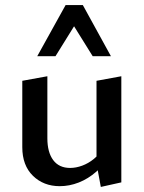

<svg xmlns="http://www.w3.org/2000/svg" viewBox="-20 -729 567 758"><path d="M216 6Q152 6 110 -35Q68 -76 68 -148V-410L167 -428V-183Q167 -128 190 -97Q213 -66 257 -66Q280 -66 304.5 -75Q329 -84 350.5 -101.5Q372 -119 386 -146L418 -122Q393 -80 360.5 -51.5Q328 -23 291 -8.5Q254 6 216 6ZM378 9 361 -83V-410L459 -428V-9ZM346 -507 257 -650 239 -709H307L418 -507ZM127 -507 239 -709H307L289 -652L199 -507Z"/></svg>

Font: Ysabeau SemiBold
Style: Regular
Weight: 600
Designer: Christian Thalmann (Catharsis Fonts)
Version: Version 2.000;gftools[0.9.27.dev2+g8671c4b]